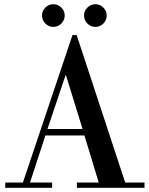

<svg xmlns="http://www.w3.org/2000/svg" viewBox="-20 -894 708 914"><path d="M89 -25 325 -727H345L576 -25H668V0H346V-25H450L382 -249H196L123 -25H228V0H5V-25ZM373 -280 294 -536H292L206 -280ZM396 -782Q380 -798 380 -820Q380 -842 396 -858Q412 -874 434 -874Q456 -874 472 -858Q488 -842 488 -820Q488 -798 472 -782Q456 -766 434 -766Q412 -766 396 -782ZM196 -782Q180 -798 180 -820Q180 -842 196 -858Q212 -874 234 -874Q256 -874 272 -858Q288 -842 288 -820Q288 -798 272 -782Q256 -766 234 -766Q212 -766 196 -782Z"/></svg>

Font: Justus
Style: Roman
Weight: 500
Version: Version 001.001